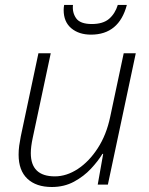

<svg xmlns="http://www.w3.org/2000/svg" viewBox="-20 -746 603 776"><path d="M189.5 9.8Q126 9.8 90.6 -23.7Q55.2 -57.1 55.2 -121.1Q55.2 -138.7 57.6 -157Q60.1 -175.3 64 -194.8L135.3 -530.8H185.1L112.3 -189Q104.5 -152.8 104.5 -127Q104.5 -33.2 201.7 -33.2Q249 -33.2 294.7 -63.2Q340.3 -93.3 375.2 -147.2Q410.2 -201.2 425.3 -273.4L480 -530.8H528.8L416 0H375L397 -124H394Q376.5 -95.2 347.7 -64.2Q318.8 -33.2 279.1 -11.7Q239.3 9.8 189.5 9.8ZM347.7 -606Q298.8 -606 268.1 -631.8Q237.3 -657.7 237.3 -705.6Q237.3 -715.8 239.3 -726.1H274.9Q271.5 -695.3 287.8 -672.1Q304.2 -648.9 351.1 -648.9Q396.5 -648.9 420.9 -669.9Q445.3 -690.9 456.1 -726.1H492.7Q460.9 -606 347.7 -606Z"/></svg>

Font: Open Sans Light
Style: Italic
Weight: 300
Italic angle: -12°
Designer: Monotype Design Team
Foundry: Monotype Imaging Inc.
Version: Version 3.003; ttfautohint (v1.8.4)